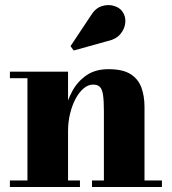

<svg xmlns="http://www.w3.org/2000/svg" viewBox="-20 -746 686 766"><path d="M251.5 -460V-26H299V0H19.5V-26H89.5V-434H19.5V-460ZM556.5 -319.5V-26H626V0H347V-26H394.5V-302.5Q394.5 -344.5 391 -367.5Q387.5 -390.5 378.2 -399.5Q369 -408.5 351.5 -408.5Q331.5 -408.5 313.5 -393.2Q295.5 -378 281.5 -351.8Q267.5 -325.5 259.5 -292.2Q251.5 -259 251.5 -223L230.5 -222.5Q230.5 -259.5 239.2 -302.2Q248 -345 268.8 -383Q289.5 -421 324.8 -445.5Q360 -470 413 -470Q469.5 -470 500.5 -450.5Q531.5 -431 544 -397Q556.5 -363 556.5 -319.5ZM274 -544.5 261.5 -562 342.5 -684Q360.5 -713.5 386 -721.5Q411.5 -729.5 434.8 -722.5Q458 -715.5 469 -699Q482.5 -679.5 479.8 -654.5Q477 -629.5 459.5 -609.2Q442 -589 410.5 -582.5Z"/></svg>

Font: Bodoni Moda 9pt ExtraBold
Style: Regular
Weight: 800
Designer: Owen Earl
Foundry: indestructible type
Version: Version 2.005